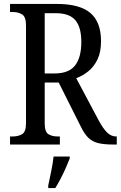

<svg xmlns="http://www.w3.org/2000/svg" viewBox="-20 -734 613 975"><path d="M31 0V-41H45Q72 -41 92 -52.5Q112 -64 112 -108V-605Q112 -649 92 -661Q72 -673 45 -673H31V-714H269Q385 -714 439 -668Q493 -622 493 -525Q493 -469 475 -432Q457 -395 428.5 -372Q400 -349 367 -337L482 -121Q503 -82 523.5 -61.5Q544 -41 570 -41H573V0H558Q510 0 480 -7Q450 -14 429.5 -33.5Q409 -53 391 -90L278 -315H207V-108Q207 -64 226 -52.5Q245 -41 273 -41H284V0ZM257 -361Q330 -361 361.5 -402Q393 -443 393 -521Q393 -595 363 -631Q333 -667 263 -667H207V-361ZM225 208Q232 174 240 136Q248 98 252 61H334V71Q326 92 314 119Q302 146 288 173Q274 200 261 221H225Z"/></svg>

Font: Noto Serif Armenian Condensed
Style: Regular
Weight: 400
Width: 3
Designer: Monotype Design Team
Foundry: Monotype Imaging Inc.
Version: Version 2.008; ttfautohint (v1.8.4.7-5d5b)